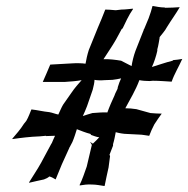

<svg xmlns="http://www.w3.org/2000/svg" viewBox="-20 -605 630 642"><path d="M21 -141 22 -140C49 -144 82 -148 112 -149L134 -151V-150L164 -151C160 -142 156 -134 153 -126L152 -125L117 -60C105 -38 89 -15 77 5L78 6C92 3 111 -2 127 -5C133 -7 141 -11 145 -15C153 -13 159 -9 166 -5L187 -56L212 -111V-112L213 -113L222 -130C228 -144 233 -160 237 -173C250 -168 267 -161 283 -157L284 -154C293 -151 302 -147 311 -146H312C306 -139 298 -132 291 -125C288 -125 285 -128 283 -130L282 -129C283 -127 286 -124 287 -120L270 -48C263 -28 255 -4 246 14L247 15C258 13 274 11 287 12C301 12 316 15 329 17L330 16C334 -3 338 -24 343 -45L348 -83C348 -84 347 -86 346 -87C349 -96 355 -109 358 -118V-123C362 -136 365 -152 367 -163C378 -160 393 -157 406 -157L445 -155C456 -155 469 -152 478 -151H479C483 -162 490 -178 496 -189C504 -202 513 -214 520 -224L521 -225C510 -225 495 -226 483 -227L436 -240C424 -242 410 -243 399 -243C414 -271 434 -304 446 -337C455 -335 469 -334 480 -334L491 -335C511 -335 535 -333 553 -332H554C563 -358 578 -382 589 -407L590 -408C580 -406 569 -405 559 -404L557 -402C533 -396 508 -387 488 -381C495 -396 502 -417 506 -435V-440C510 -453 512 -470 514 -480H513C519 -488 532 -502 538 -514C552 -537 569 -560 581 -581C567 -580 549 -579 533 -579L530 -580C517 -580 502 -583 491 -585H490C487 -573 482 -557 477 -544L462 -508H461V-506L433 -435C427 -419 422 -398 420 -384C411 -389 396 -396 385 -402C367 -405 344 -408 326 -407C338 -426 355 -450 368 -473L387 -508C388 -509 389 -509 390 -510L405 -541C411 -553 418 -565 425 -575L424 -576C412 -575 399 -573 386 -573L369 -571H364C353 -572 342 -573 332 -573C324 -553 316 -532 307 -512L277 -438C272 -423 268 -404 266 -392C254 -394 233 -394 219 -393L148 -389C140 -370 132 -351 123 -331H196C215 -332 237 -334 253 -337C243 -326 229 -310 219 -295L191 -255C185 -245 180 -232 175 -222C165 -224 156 -228 145 -230C124 -232 105 -237 86 -239H85C80 -227 75 -213 68 -201L60 -191C49 -173 32 -154 21 -141ZM257 -217C261 -226 267 -239 271 -250L290 -305C293 -316 296 -330 296 -338C305 -336 319 -336 330 -337L356 -338C366 -339 376 -341 385 -343C381 -335 377 -324 374 -314C374 -312 373 -310 373 -308C370 -301 365 -293 363 -286L350 -257C347 -249 341 -236 339 -229C324 -230 305 -228 289 -227C278 -224 266 -220 257 -217Z"/></svg>

Font: Charger Mayhem
Style: Obl
Weight: 400
Designer: Jasper
Foundry: Cannot Into Space Fonts
Version: Version 0.98